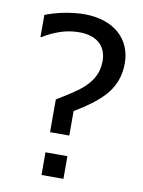

<svg xmlns="http://www.w3.org/2000/svg" viewBox="-84 -801 642 859"><g transform="rotate(10 237.0 -371.0)"><path d="M445.3 -556.2C445.3 -668 362.3 -741.7 230 -741.7C201.7 -741.7 170.9 -738.3 137.7 -731.9C104.5 -725.1 76.2 -716.8 53.2 -707.5V-607.9H58.6C79.6 -621.6 104.5 -633.3 133.3 -643.6C162.1 -653.3 190.9 -658.2 220.7 -658.2C297.4 -658.2 345.7 -620.6 345.7 -548.8C345.7 -500 326.7 -461.9 290 -427.2C266.1 -403.8 224.1 -377 169.4 -344.2V-195.3H256.8V-306.6C313 -340.3 354.5 -370.1 387.2 -405.3C425.8 -446.8 445.3 -497.1 445.3 -556.2ZM264.6 -103H165V0H264.6Z"/></g></svg>

Font: SG Kara SemiBold
Style: Regular
Weight: 400
Designer: Damoon Khanjanzadeh
Version: Version 1.000